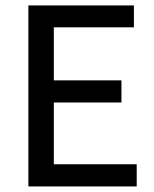

<svg xmlns="http://www.w3.org/2000/svg" viewBox="-20 -686 567 707"><path d="M84.5 -666H473.1V-585.4H178.2V-390.1H427.2V-308.6H178.2V-81.1H483.4V0.5H84.5Z"/></svg>

Font: Pyidaungsu Numbers
Style: Regular
Weight: 400
Designer: Sun Tun
Foundry: MCF
Version: Version 1.083; ttfautohint (v1.8.2)